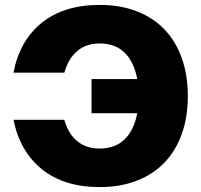

<svg xmlns="http://www.w3.org/2000/svg" viewBox="-20 -746 820 782"><path d="M386 16Q241 16 151 -56.5Q61 -129 35 -258H242Q258 -201 294.5 -171Q331 -141 386 -141Q449 -141 487.5 -178.5Q526 -216 539 -285H353V-424H539Q526 -494 487.5 -531.5Q449 -569 386 -569Q331 -569 294.5 -538Q258 -507 242 -450H35Q60 -581 150.5 -653.5Q241 -726 386 -726Q470 -726 537 -700Q604 -674 650 -626Q696 -578 720.5 -509Q745 -440 745 -354Q745 -269 720.5 -200.5Q696 -132 650 -84Q604 -36 537 -10Q470 16 386 16Z"/></svg>

Font: Geist Black
Style: Regular
Weight: 400
Designer: Basement.studio, Andrés Briganti, Mateo Zaragoza
Foundry: Basement.studio, Vercel, Andrés Briganti, Guido Ferreyra, Mateo Zaragoza
Version: Version 1.401